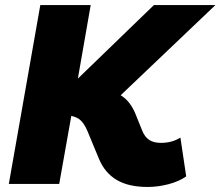

<svg xmlns="http://www.w3.org/2000/svg" viewBox="-20 -730 875 762"><path d="M15 0 140 -710H340L289 -418L591 -710H835L459 -352Q480 -339 494.5 -319.5Q509 -300 518 -277L545 -210Q555 -186 572.5 -174.5Q590 -163 619 -163Q663 -163 696 -184L719 -30Q691 -10 649 1Q607 12 566 12Q490 12 443 -16Q396 -44 373 -99L327 -210Q315 -238 301 -251.5Q287 -265 263 -270L215 0Z"/></svg>

Font: Livvic Black
Style: Italic
Weight: 900
Italic angle: -10°
Designer: Jacques Le Bailly, Baron von Fonthausen
Version: Version 1.001; ttfautohint (v1.8.2)